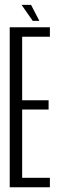

<svg xmlns="http://www.w3.org/2000/svg" viewBox="-20 -790 256 810"><path d="M21 0H190.5V-40H73.5V-328H185V-367H73.5V-635H190.5V-675H21ZM118 -702H146L111 -769.5H71Z"/></svg>

Font: Anybody ExtraCondensed Light
Style: Regular
Weight: 300
Width: 2
Version: Version 1.113;gftools[0.9.25]